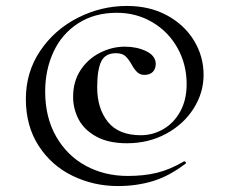

<svg xmlns="http://www.w3.org/2000/svg" viewBox="-20 -521 766 646"><path d="M67 -188Q67 -278 115 -349.5Q163 -421 241.5 -461Q320 -501 407 -501Q484 -501 542.5 -469Q601 -437 633 -384Q665 -331 665 -269Q665 -209 631.5 -156Q598 -103 539 -71Q480 -39 407 -39Q345 -39 304 -61.5Q263 -84 244.5 -119.5Q226 -155 226 -195Q226 -247 251 -285Q276 -323 316.5 -343.5Q357 -364 400 -364Q440 -364 471.5 -349Q503 -334 504 -307Q504 -289 494 -279Q484 -269 466 -269Q452 -269 442.5 -277.5Q433 -286 424 -302Q413 -322 402 -332Q391 -342 370 -342Q334 -342 320.5 -314Q307 -286 307 -227Q307 -156 343 -111Q379 -66 454 -66Q494 -66 529.5 -86.5Q565 -107 586.5 -146Q608 -185 608 -238Q608 -304 577.5 -359Q547 -414 493 -446Q439 -478 373 -478Q298 -478 243 -442.5Q188 -407 160 -346.5Q132 -286 132 -213Q132 -126 169 -61.5Q206 3 269 37Q332 71 410 71Q464 71 507.5 60.5Q551 50 599 22H601Q603 22 605 25Q607 28 605 29Q549 72 494 88.5Q439 105 377 105Q295 105 224 70.5Q153 36 110 -30.5Q67 -97 67 -188Z"/></svg>

Font: Cormorant Infant SemiBold
Style: Italic
Weight: 600
Italic angle: -10°
Designer: Christian Thalmann (Catharsis Fonts)
Foundry: Catharsis Fonts
Version: Version 4.000